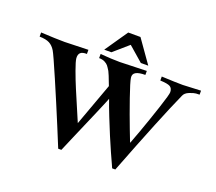

<svg xmlns="http://www.w3.org/2000/svg" viewBox="-145 -1095 1476 1311"><g transform="rotate(20 592.5 -439.5)"><path d="M780 -728H726L619 -821L512 -728H460L574 -894H663ZM1177 -662Q1167 -662 1151.5 -661Q1136 -660 1105.5 -648Q1075 -636 1066 -613Q981 -424 811 15H788L776 -12Q763 -40 742 -87Q721 -134 698 -189Q675 -244 649.5 -308Q624 -372 606 -424Q607 -424 560.5 -314.5Q514 -205 466 -95L419 15H396Q396 14 337 -128.5Q278 -271 211.5 -425.5Q145 -580 131 -603Q113 -633 87.5 -646.5Q62 -660 15 -661V-691Q128 -685 188 -685L359 -690V-660Q327 -661 313 -648.5Q299 -636 301 -608Q303 -586 325 -525.5Q347 -465 370 -410.5Q393 -356 425 -281.5Q457 -207 462 -195L575 -505Q543 -590 536 -601Q522 -624 514 -634Q506 -644 489 -653Q472 -662 447 -662V-692Q530 -685 589 -685L783 -691V-662Q736 -662 714.5 -649.5Q693 -637 697 -610Q701 -581 737.5 -476Q774 -371 809 -279.5Q844 -188 844 -191Q845 -191 880 -288Q915 -385 949.5 -489.5Q984 -594 983 -610Q982 -638 963.5 -648.5Q945 -659 892 -661V-690Q997 -685 1046 -685L1177 -691Z"/></g></svg>

Font: GFS Artemisia
Style: Bold
Weight: 700
Designer: Designed by Takis Katsoulidis.
Foundry: Designed by Takis Katsoulidis.
Version: Version 1.0